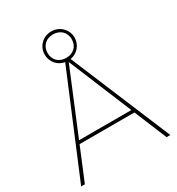

<svg xmlns="http://www.w3.org/2000/svg" viewBox="-210 -1035 1072 1164"><g transform="rotate(-30 326.0 -452.5)"><path d="M612 0H638L345 -701C394 -709 431 -751 431 -802C431 -860 384 -905 326 -905C268 -905 222 -860 222 -802C222 -751 258 -709 307 -701L14 0H40L134 -227H518ZM143 -249 326 -691 509 -249ZM242 -802C242 -851 277 -884 326 -884C376 -884 411 -851 411 -802C411 -752 376 -720 326 -720C277 -720 242 -752 242 -802Z"/></g></svg>

Font: Aspekta 50
Style: Regular
Weight: 50
Designer: Ivo Dolenc
Version: Version 2.000